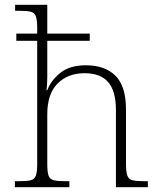

<svg xmlns="http://www.w3.org/2000/svg" viewBox="-20 -780 672 800"><path d="M42 0V-25H60Q92 -25 108 -29Q124 -33 129.5 -48.5Q135 -64 135 -97V-610H48V-640H135V-663Q135 -696 129.5 -711.5Q124 -727 108.5 -731Q93 -735 62 -735H43V-760H177V-640H354V-610H177V-459Q177 -444 176 -427.5Q175 -411 174 -404H177Q192 -445 231.5 -476.5Q271 -508 338 -508Q417 -508 461 -464.5Q505 -421 505 -324V-98Q505 -64 510.5 -48.5Q516 -33 532 -29Q548 -25 581 -25H596V0H463V-322Q463 -400 431 -437.5Q399 -475 332 -475Q263 -475 220 -432Q177 -389 177 -304V-96Q177 -63 182.5 -48Q188 -33 204 -29Q220 -25 252 -25H269V0Z"/></svg>

Font: Noto Serif ExtraLight
Style: Regular
Weight: 200
Designer: Monotype Design Team
Foundry: Monotype Imaging Inc.
Version: Version 2.015; ttfautohint (v1.8.4.7-5d5b)